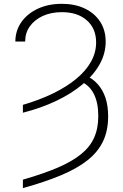

<svg xmlns="http://www.w3.org/2000/svg" viewBox="-20 -757 636 990"><path d="M98.1 -175.8V-216.3Q184.6 -241.7 254.2 -275.6Q323.7 -309.6 373.5 -350.8Q423.3 -392.1 449.7 -439.7Q476.1 -487.3 475.6 -540Q475.1 -610.8 427.2 -652.6Q379.4 -694.3 299.3 -694.3Q243.2 -694.3 200.4 -674.6Q157.7 -654.8 133.5 -620.6Q109.4 -586.4 109.9 -543H59.1Q59.6 -599.6 90.3 -643.3Q121.1 -687 175.3 -712.2Q229.5 -737.3 299.3 -737.3Q365.7 -737.3 416.5 -713.4Q467.3 -689.5 496.1 -645.5Q524.9 -601.6 524.9 -542Q524.9 -481 493.7 -425.3Q462.4 -369.6 405.3 -321.8Q348.1 -273.9 270 -236.8Q191.9 -199.7 98.1 -175.8ZM394.5 -338.4 420.4 -369.1Q458.5 -351.6 484.4 -322.5Q510.3 -293.5 523.9 -252.4Q537.6 -211.4 537.6 -156.7Q537.6 -84 511.5 -28.8Q485.4 26.4 431.6 69.1Q377.9 111.8 295.2 146.5Q212.4 181.2 98.1 212.9V169.4Q203.1 139.2 276.9 107.7Q350.6 76.2 397.2 38.6Q443.8 1 465.3 -47.1Q486.8 -95.2 486.8 -158.2Q486.8 -227.5 463.9 -272.7Q440.9 -317.9 394.5 -338.4Z"/></svg>

Font: Inter 17pt ExtraLight
Style: Regular
Weight: 250
Version: Version 4.001;git-66647c0bb